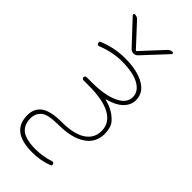

<svg xmlns="http://www.w3.org/2000/svg" viewBox="-301 -834 1102 1102"><g transform="rotate(45 250.0 -283.0)"><path d="M219.7 205.1Q132.8 205.1 90.8 171.9Q48.8 139.6 48.8 73.2Q48.8 18.6 87.9 -9.8Q127.9 -38.1 214.8 -38.1Q312.5 -38.1 363.3 -70.3Q415 -103.5 415 -164.1Q415 -228.5 353.5 -262.7Q293.9 -295.9 175.8 -295.9H135.7Q130.9 -295.9 127 -299.8Q123 -303.7 123 -309.1Q123 -314.5 127 -317.9Q130.9 -321.3 135.7 -321.3H175.8Q282.2 -321.3 342.8 -349.6Q404.3 -377.9 404.3 -427.7Q404.3 -474.6 354.5 -502Q305.7 -529.3 214.8 -529.3Q138.7 -529.3 61.5 -498Q48.8 -493.2 44.9 -505.9Q43 -508.8 43 -511.7Q43 -519.5 51.8 -522.5Q130.9 -554.7 214.8 -554.7Q315.4 -554.7 373 -520.5Q429.7 -488.3 429.7 -427.7Q429.7 -388.7 396.5 -355.5Q367.2 -328.1 316.4 -313.5L304.7 -310.5Q303.7 -309.6 303.7 -308.6Q303.7 -307.6 304.7 -307.6L316.4 -303.7Q355.5 -293 384.8 -271.5Q421.9 -244.1 430.7 -218.8Q439.5 -192.4 439.5 -164.1Q439.5 -128.9 424.8 -101.1Q410.2 -73.2 380.9 -53.7Q321.3 -13.7 214.8 -13.7Q129.9 -13.7 102.5 9.8Q74.2 34.2 74.2 73.2Q74.2 92.8 79.1 109.4Q83 125 97.7 142.6Q111.3 159.2 142.6 168.9Q172.9 178.7 219.7 178.7Q280.3 178.7 335 160.2Q346.7 156.2 351.6 167Q356.4 178.7 345.7 182.6Q286.1 205.1 219.7 205.1ZM203.1 -619.1 71.3 -759.8Q69.3 -762.7 69.3 -765.6Q69.3 -766.6 70.3 -768.6Q72.3 -772.5 77.1 -772.5Q94.7 -772.5 106.4 -759.8L226.6 -629.9Q229.5 -627 232.4 -629.9L353.5 -760.7Q365.2 -772.5 381.8 -772.5Q386.7 -772.5 388.7 -768.6Q389.6 -766.6 389.6 -764.6Q389.6 -762.7 387.7 -760.7L255.9 -619.1Q245.1 -607.4 229.5 -607.4Q213.9 -607.4 203.1 -619.1Z"/></g></svg>

Font: Rounded-X Mgen+ 1m thin
Style: Regular
Weight: 100
Designer: [Source Han Sans]
Ryoko NISHIZUKA  (kana & ideographs); Paul D. Hunt (Latin, Greek & Cyrillic); Wenlong ZHANG  (bopomofo
Version: Version 1.059.20150602